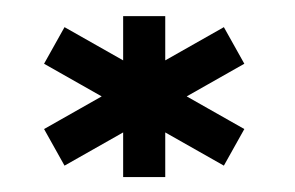

<svg xmlns="http://www.w3.org/2000/svg" viewBox="-20 -798 375 244"><path d="M264.5 -587.5 290.5 -634 62 -763.5 36 -717ZM62 -587.5 290.5 -717 264.5 -763.5 36 -634ZM136.5 -573H190V-777.5H136.5Z"/></svg>

Font: Anybody Expanded
Style: Bold
Weight: 700
Width: 7
Designer: Tyler Finck
Foundry: Etcetera Type Company
Version: Version 1.113;gftools[0.9.25]